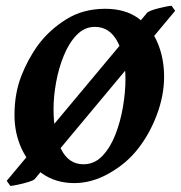

<svg xmlns="http://www.w3.org/2000/svg" viewBox="-20 -609 616 653"><path d="M575.7 -572.3 97.7 0.5Q92.3 5.4 75 10.5Q57.6 15.6 40 19.3Q22.5 22.9 15.1 23.4L2.9 5.9L481.9 -567.4Q490.7 -572.8 506.6 -577.4Q522.5 -582 538.8 -585.4Q555.2 -588.9 563.5 -589.4ZM538.1 -347.7Q538.1 -284.2 513.2 -218Q488.3 -151.9 447.8 -101.1Q409.7 -52.7 351.1 -19.5Q292.5 13.7 232.9 13.7Q170.4 13.7 124.5 -18.1Q78.6 -49.8 54 -102.3Q29.3 -154.8 29.3 -217.8Q29.3 -290.5 52 -349.4Q74.7 -408.2 110.4 -457Q147.9 -507.3 205.1 -543.2Q262.2 -579.1 337.9 -579.1Q405.3 -579.1 449.7 -547.4Q494.1 -515.6 516.1 -463.1Q538.1 -410.6 538.1 -347.7ZM406.7 -339.4Q406.7 -415 380.1 -466.3Q353.5 -517.6 302.7 -517.6Q267.6 -517.6 241.2 -490.5Q214.8 -463.4 197.3 -420.7Q179.7 -377.9 170.9 -329.6Q162.1 -281.2 162.1 -238.8Q162.1 -154.8 187.5 -102.5Q212.9 -50.3 263.7 -50.3Q301.3 -50.3 328.4 -78.9Q355.5 -107.4 372.8 -152.1Q390.1 -196.8 398.4 -246.6Q406.7 -296.4 406.7 -339.4Z"/></svg>

Font: Dai Banna SIL
Style: Bold Italic
Weight: 700
Italic angle: -11°
Designer: Victor Gaultney
Foundry: SIL International
Version: Version 4.000